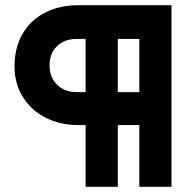

<svg xmlns="http://www.w3.org/2000/svg" viewBox="-20 -720 751 740"><path d="M310 0V-238H283Q210.8 -238 154.9 -267Q99 -296 67.5 -347.1Q36 -398.1 36 -464Q36 -535.7 66.5 -588.8Q97 -642 153 -671Q209 -700 282.8 -700H641V0H517V-238H434V0ZM434 -365H517V-570H434ZM276 -365H310V-570H276Q228.7 -570 199.8 -542.1Q171 -514.2 171 -468.5Q171 -422 199.8 -393.5Q228.7 -365 276 -365Z"/></svg>

Font: Red Hat Text VF
Style: Regular
Weight: 400
Designer: Pentagram, MCKL
Foundry: Pentagram, MCKL
Version: Version 1.023